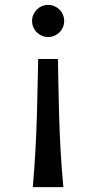

<svg xmlns="http://www.w3.org/2000/svg" viewBox="-20 -563 413 783"><path d="M110.8 -477.5Q110.8 -491.2 116 -503.2Q121.1 -515.1 129.9 -523.9Q138.7 -532.7 150.6 -537.8Q162.6 -543 176.3 -543Q189.9 -543 201.9 -537.8Q213.9 -532.7 222.7 -523.9Q231.4 -515.1 236.6 -503.2Q241.7 -491.2 241.7 -477.5Q241.7 -463.9 236.6 -451.9Q231.4 -439.9 222.7 -431.2Q213.9 -422.4 201.9 -417.2Q189.9 -412.1 176.3 -412.1Q162.6 -412.1 150.6 -417.2Q138.7 -422.4 129.9 -431.2Q121.1 -439.9 116 -451.9Q110.8 -463.9 110.8 -477.5ZM216.3 -322.3Q217.3 -269 218.3 -210.7Q219.2 -152.3 221.2 -87.4Q223.1 -22.5 227.1 49.1Q231 120.6 238.3 200.2H113.8Q120.6 120.6 124.5 49.1Q128.4 -22.5 130.4 -87.4Q132.3 -152.3 133.3 -210.7Q134.3 -269 135.7 -322.3Z"/></svg>

Font: Andika Phon
Style: Regular
Weight: 400
Designer: Victor Gaultney, Annie Olsen, Julie Remington, Don Collingsworth, Eric Hays, Becca Hirsbrunner
Foundry: SIL International
Version: Version 5.000